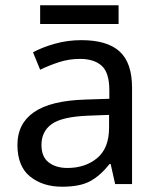

<svg xmlns="http://www.w3.org/2000/svg" viewBox="-20 -697 601 727"><path d="M288 -545Q386 -545 433 -502Q480 -459 480 -365V0H416L399 -76H395Q360 -32 321.5 -11Q283 10 215 10Q142 10 94 -28.5Q46 -67 46 -149Q46 -229 109 -272.5Q172 -316 303 -320L394 -323V-355Q394 -422 365 -448Q336 -474 283 -474Q241 -474 203 -461.5Q165 -449 132 -433L105 -499Q140 -518 188 -531.5Q236 -545 288 -545ZM314 -259Q214 -255 175.5 -227Q137 -199 137 -148Q137 -103 164.5 -82Q192 -61 235 -61Q303 -61 348 -98.5Q393 -136 393 -214V-262ZM429 -677V-606H132V-677Z"/></svg>

Font: Noto Sans Takri
Style: Regular
Weight: 400
Designer: Monotype Design Team
Foundry: Monotype Imaging Inc.
Version: Version 2.003; ttfautohint (v1.8.4.7-5d5b)